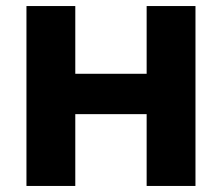

<svg xmlns="http://www.w3.org/2000/svg" viewBox="-20 -615 734 635"><path d="M67.5 0V-595H229V-371H465V-595H626.5V0H465V-237.5H229V0Z"/></svg>

Font: Encode Sans SC Condensed Thin
Style: Bold
Weight: 700
Version: Version 3.002